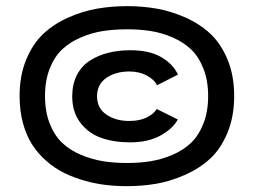

<svg xmlns="http://www.w3.org/2000/svg" viewBox="-20 -670 890 642"><path d="M405 -47.5Q369 -47.5 334.2 -51.5Q299.5 -55.5 263.2 -65.8Q227 -76 195.8 -91.2Q164.5 -106.5 136.5 -130.5Q108.5 -154.5 88.5 -185Q68.5 -215.5 57 -257.5Q45.5 -299.5 45.5 -349Q45.5 -417.5 67.8 -471Q90 -524.5 125.5 -557.5Q161 -590.5 209.2 -611.8Q257.5 -633 305.5 -641.2Q353.5 -649.5 405 -649.5Q456 -649.5 503.5 -641.2Q551 -633 599.2 -611.8Q647.5 -590.5 683 -557.5Q718.5 -524.5 740.8 -471Q763 -417.5 763 -349Q763 -280.5 740.8 -226.5Q718.5 -172.5 683 -139.8Q647.5 -107 599.2 -85.5Q551 -64 503.5 -55.8Q456 -47.5 405 -47.5ZM405 -125Q447.5 -125 484.2 -131Q521 -137 557.2 -152.5Q593.5 -168 619 -192.5Q644.5 -217 660.2 -257Q676 -297 676 -349Q676 -400.5 660.2 -440.5Q644.5 -480.5 619 -504.8Q593.5 -529 557.2 -544.8Q521 -560.5 484.2 -566.2Q447.5 -572 405 -572Q361.5 -572 324.2 -566.2Q287 -560.5 250.2 -544.8Q213.5 -529 187.8 -504.8Q162 -480.5 146.2 -440.5Q130.5 -400.5 130.5 -349Q130.5 -297 146.2 -257Q162 -217 187.8 -192.5Q213.5 -168 250.2 -152.5Q287 -137 324.2 -131Q361.5 -125 405 -125ZM574.5 -270.5Q558 -239.5 516.5 -216.8Q475 -194 415.5 -194Q361 -194 318.5 -209Q276 -224 248.8 -259.5Q221.5 -295 221.5 -348Q221.5 -388.5 237 -418.8Q252.5 -449 279.8 -466.8Q307 -484.5 341 -493.2Q375 -502 415.5 -502Q480.5 -502 520 -478.5Q559.5 -455 575 -420.5L505 -385Q495.5 -404.5 470.2 -417.8Q445 -431 412.5 -431Q366.5 -431 335.5 -409.5Q304.5 -388 304.5 -348Q304.5 -308.5 335.5 -287Q366.5 -265.5 412.5 -265.5Q446 -265.5 470 -277Q494 -288.5 504 -305.5Z"/></svg>

Font: League Mono Wide SemiBold
Style: Regular
Weight: 600
Width: 8
Designer: Tyler Finck
Foundry: The League of Moveable Type / Tyler Finck
Version: Version 2.210